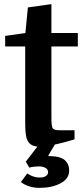

<svg xmlns="http://www.w3.org/2000/svg" viewBox="-20 -700 405 930"><path d="M5 -475V-526L103 -540L115 -664L229 -680V-540H357V-475H229V-148Q229 -114 230 -101.5Q231 -89 234 -81Q237 -75 245 -72Q253 -69 271 -69H341V-25Q282.7 -7 238.3 1.5Q194 10 168 10Q123 10 110 -27Q106 -39 104 -58Q102 -77 102 -114V-475ZM172 210Q119 210 81 182L112 140Q141 160 171 160Q191 160 202 153Q213 146 213 134Q213 121 200.5 113.5Q188 106 168 106Q157 106 144 107.5Q131 109 122 112L105 83L182 -17H256L214 53L215 56Q271 56 293 75Q315 94 315 126Q315 166 273 188Q231 210 172 210Z"/></svg>

Font: Domine
Style: Regular
Weight: 400
Designer: Pablo Impallari, Rodrigo Fuenzalida, Brenda Gallo
Foundry: Pablo Impallari, Rodrigo Fuenzalida, Brenda Gallo
Version: Version 2.000;September 19, 2022;FontCreator 14.0.0.2877 64-